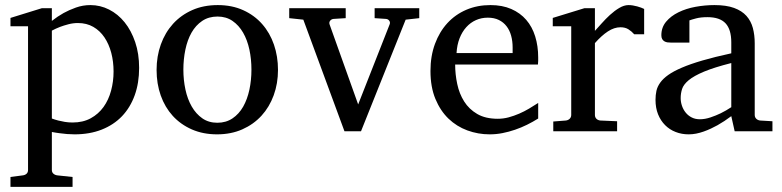

<svg xmlns="http://www.w3.org/2000/svg" viewBox="-20 -514 3062 752"><path d="M424.8 -233.9Q424.8 -272.5 415.8 -306.9Q406.7 -341.3 389.2 -367.4Q371.6 -393.6 345.5 -408.7Q319.3 -423.8 285.2 -423.8Q266.1 -423.8 247.8 -418.9Q229.5 -414.1 215.3 -408.7Q198.7 -402.3 183.1 -394V-49.8Q194.8 -45.4 208 -42Q219.2 -39.1 233.9 -36.6Q248.5 -34.2 264.2 -34.2Q305.2 -34.2 335.4 -50.8Q365.7 -67.4 385.5 -95Q405.3 -122.6 415 -158.7Q424.8 -194.8 424.8 -233.9ZM524.9 -248Q524.9 -189 507.6 -140.9Q490.2 -92.8 457.8 -58.8Q425.3 -24.9 378.2 -6.3Q331.1 12.2 272 12.2Q258.3 12.2 242.7 11Q227.1 9.8 213.9 7.8Q198.2 5.9 183.1 2.9V151.9Q183.1 161.1 189.5 166.5Q195.8 171.9 205.1 172.9L264.2 179.2V217.8H21V179.2L68.8 172.9Q78.1 171.9 84 166.5Q89.8 161.1 89.8 151.9V-411.1H21V-443.8L144 -481.9H183.1V-432.1Q204.6 -449.2 229 -462.9Q250 -474.6 277.3 -484.4Q304.7 -494.1 334 -494.1Q372.6 -494.1 407.2 -476.6Q441.9 -459 468 -426.8Q494.1 -394.5 509.5 -349.1Q524.9 -303.7 524.9 -248Z M964.8 -241.2Q964.8 -282.2 956.8 -319.8Q948.7 -357.4 932.1 -386.2Q915.5 -415 890.6 -432.1Q865.7 -449.2 832 -449.2Q797.4 -449.2 772 -432.1Q746.6 -415 730.2 -386.2Q713.9 -357.4 706.1 -319.8Q698.2 -282.2 698.2 -241.2Q698.2 -200.7 706.3 -163.1Q714.4 -125.5 731 -96.7Q747.6 -67.9 772.5 -50.5Q797.4 -33.2 831.1 -33.2Q865.2 -33.2 890.6 -50.3Q916 -67.4 932.4 -96.2Q948.7 -125 956.8 -162.6Q964.8 -200.2 964.8 -241.2ZM1068.8 -240.2Q1068.8 -187 1052 -140.9Q1035.2 -94.7 1004.2 -60.8Q973.1 -26.9 929 -7.3Q884.8 12.2 830.1 12.2Q775.4 12.2 731.4 -7.1Q687.5 -26.4 656.7 -60.1Q626 -93.8 609.6 -139.9Q593.3 -186 593.3 -240.2Q593.3 -293.5 609.9 -339.8Q626.5 -386.2 657.7 -420.7Q689 -455.1 733.2 -474.6Q777.3 -494.1 833 -494.1Q888.7 -494.1 932.6 -474.1Q976.6 -454.1 1006.8 -419.7Q1037.1 -385.3 1053 -339.1Q1068.8 -293 1068.8 -240.2Z M1568.8 -437 1394 0H1329.1L1168 -437L1112.8 -442.9V-481.9H1334V-442.9L1286.1 -439.9Q1277.8 -439 1272.9 -432.6Q1268.1 -426.3 1271 -418L1382.8 -105L1505.9 -418Q1509.3 -425.8 1504.9 -432.4Q1500.5 -439 1492.2 -439.9L1447.3 -442.9V-481.9H1622.1V-442.9Z M2087.9 -49.8Q2066.9 -36.6 2044.2 -25.4Q2021.5 -14.2 1997.3 -5.9Q1973.1 2.4 1948.2 7.3Q1923.3 12.2 1897.9 12.2Q1852.5 12.2 1810.5 -3.2Q1768.6 -18.6 1736.6 -49.3Q1704.6 -80.1 1685.3 -126.7Q1666 -173.3 1666 -235.8Q1666 -294.4 1683.6 -342Q1701.2 -389.6 1732.4 -423.6Q1763.7 -457.5 1806.6 -475.8Q1849.6 -494.1 1900.9 -494.1Q1947.3 -494.1 1982.4 -478.8Q2017.6 -463.4 2041 -436.3Q2064.5 -409.2 2076.2 -371.3Q2087.9 -333.5 2087.9 -289.1V-275.9Q2087.9 -268.1 2086.9 -261.2H1762.7Q1762.7 -223.1 1770.8 -185.1Q1778.8 -147 1797.9 -116.7Q1816.9 -86.4 1849.1 -67.6Q1881.3 -48.8 1929.7 -48.8Q1951.2 -48.8 1972.2 -54.4Q1993.2 -60.1 2013.4 -68.8Q2033.7 -77.6 2052.2 -88.6Q2070.8 -99.6 2087.9 -110.8ZM1987.8 -328.1Q1987.8 -353 1981.9 -374.3Q1976.1 -395.5 1964.1 -411.1Q1952.1 -426.8 1933.8 -435.8Q1915.5 -444.8 1890.6 -444.8Q1865.7 -444.8 1844.2 -435.3Q1822.8 -425.8 1806.4 -407.7Q1790 -389.6 1780 -364Q1770 -338.4 1768.1 -306.2H1987.8Z M2463.9 -379.9Q2454.1 -391.1 2441.4 -399.2Q2428.7 -407.2 2410.2 -407.2Q2385.7 -407.2 2360.8 -390.9Q2335.9 -374.5 2310.1 -345.2V-64Q2310.1 -54.7 2315.9 -48.8Q2321.8 -43 2331.1 -42L2397 -39.1V0H2147V-38.1L2196.3 -42Q2205.1 -43 2211.2 -48.8Q2217.3 -54.7 2217.3 -64V-411.1H2145V-443.8L2269 -481.9H2310.1V-393.1Q2320.8 -404.8 2336.2 -422.1Q2351.6 -439.5 2369.1 -455.6Q2386.7 -471.7 2405.5 -482.9Q2424.3 -494.1 2441.9 -494.1Q2449.7 -494.1 2458.5 -492.7Q2467.3 -491.2 2475.6 -489Q2483.9 -486.8 2491 -484.1Q2498 -481.4 2502.9 -479V-379.9Z M2844.2 -267.1Q2776.9 -250 2737.3 -233.4Q2697.8 -216.8 2677.5 -200Q2657.2 -183.1 2651.6 -165.8Q2646 -148.4 2646 -129.9Q2646 -114.3 2651.1 -99.4Q2656.2 -84.5 2665.8 -72.8Q2675.3 -61 2689.2 -54Q2703.1 -46.9 2721.2 -46.9Q2741.2 -46.9 2762.9 -54.2Q2784.7 -61.5 2802.7 -70.3Q2823.7 -80.6 2844.2 -94.2ZM2857.4 0 2844.2 -59.1Q2817.9 -39.1 2790 -23.4Q2777.8 -16.6 2764.2 -10.3Q2750.5 -3.9 2736.1 1.2Q2721.7 6.3 2706.8 9.3Q2691.9 12.2 2677.2 12.2Q2649.9 12.2 2626.2 2.9Q2602.5 -6.3 2585 -23.9Q2567.4 -41.5 2557.4 -66.4Q2547.4 -91.3 2547.4 -123Q2547.4 -141.6 2551 -158.2Q2554.7 -174.8 2565.9 -190.4Q2577.1 -206.1 2597.4 -220.5Q2617.7 -234.9 2650.6 -249Q2683.6 -263.2 2731.2 -277.1Q2778.8 -291 2844.2 -305.2V-348.1Q2844.2 -398.4 2821.8 -422.6Q2799.3 -446.8 2751 -446.8Q2724.6 -446.8 2706.1 -441.9Q2687.5 -437 2680.2 -434.1V-347.2H2607.4Q2600.6 -347.2 2594 -348.1Q2587.4 -349.1 2582 -352.3Q2576.7 -355.5 2573.5 -361.1Q2570.3 -366.7 2570.3 -376Q2570.3 -406.7 2588.9 -429Q2607.4 -451.2 2637.2 -465.8Q2667 -480.5 2704.1 -487.3Q2741.2 -494.1 2778.3 -494.1Q2824.7 -494.1 2855.2 -482.9Q2885.7 -471.7 2903.6 -451.7Q2921.4 -431.6 2928.7 -404.3Q2936 -377 2936 -344.2V-64Q2936 -54.7 2942.1 -48.8Q2948.2 -43 2957 -42L3005.4 -39.1V0Z"/></svg>

Font: BabelStone Ogham Pictish
Style: Regular
Weight: 400
Designer: Andrew West
Foundry: BabelStone
Version: Version 1.02 March 14, 2022